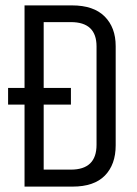

<svg xmlns="http://www.w3.org/2000/svg" viewBox="-20 -692 507 712"><path d="M71 -672H247Q327 -672 368 -631Q409 -590 409 -521V-153Q409 -82 369 -41Q329 0 249 0H71V-304H10V-366H71ZM338 -155V-520Q338 -610 243 -610H142V-366H243V-304H142V-63H243Q338 -63 338 -155Z"/></svg>

Font: Khand
Style: Regular
Weight: 400
Designer: Devanagari: Sanchit Sawaria, Jyotish Sonowal; Latin: Satya Rajpurohit
Foundry: Indian Type Foundry
Version: Version 1.100;PS 1.0;hotconv 1.0.78;makeotf.lib2.5.61930; tt